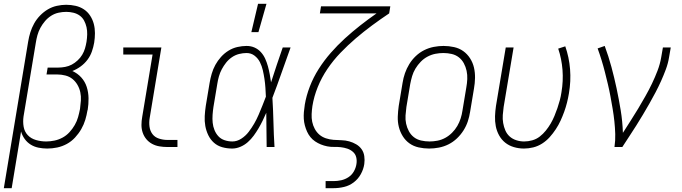

<svg xmlns="http://www.w3.org/2000/svg" viewBox="-43 -768 3563 1003"><path d="M-23 215 104 -550Q108 -575 115.5 -599Q123 -623 135.5 -645.5Q148 -668 166.5 -687Q185 -706 207 -719Q229 -732 254 -737.5Q279 -743 303 -743Q328 -743 352 -737.5Q376 -732 395.5 -719Q415 -706 428 -686Q441 -666 447 -643Q453 -620 453 -595Q453 -570 449 -545Q445 -522 437 -499Q429 -476 414 -456Q399 -436 378.5 -421Q358 -406 335 -397Q362 -385 381.5 -363.5Q401 -342 410 -314Q419 -286 419.5 -255Q420 -224 415 -193L414 -192Q410 -167 402.5 -142Q395 -117 381.5 -93.5Q368 -70 349 -49.5Q330 -29 306 -16Q282 -3 256 2.5Q230 8 204 8Q181 8 158.5 3.5Q136 -1 117.5 -12.5Q99 -24 86 -42Q73 -60 67 -81L18 215ZM198 -29Q219 -29 241 -33.5Q263 -38 283.5 -49Q304 -60 320 -77.5Q336 -95 347.5 -115Q359 -135 365 -156.5Q371 -178 375 -199Q378 -221 379.5 -243Q381 -265 376.5 -286Q372 -307 361.5 -325Q351 -343 335.5 -355.5Q320 -368 299 -373.5Q278 -379 256 -379H200L206 -415H262Q279 -415 297.5 -418.5Q316 -422 332 -430.5Q348 -439 362.5 -452.5Q377 -466 386.5 -482Q396 -498 401 -515Q406 -532 409 -550Q412 -569 412.5 -588.5Q413 -608 409 -626Q405 -644 396.5 -660Q388 -676 373.5 -686.5Q359 -697 340.5 -701.5Q322 -706 303 -706Q283 -706 262.5 -701.5Q242 -697 224 -685.5Q206 -674 192 -657.5Q178 -641 168 -622.5Q158 -604 152.5 -584Q147 -564 144 -544L80 -160Q76 -132 80.5 -106Q85 -80 102 -62Q119 -44 145 -36.5Q171 -29 198 -29Z M832 0Q810 0 789.5 -3.5Q769 -7 751.5 -16.5Q734 -26 721.5 -41Q709 -56 702.5 -75Q696 -94 696 -115Q696 -136 700 -158L754 -483H601V-520H800L739 -152Q735 -129 738 -106.5Q741 -84 753.5 -67.5Q766 -51 787.5 -44Q809 -37 831 -37H884V0Z M1170 8Q1143 8 1118 1Q1093 -6 1074.5 -22.5Q1056 -39 1045 -62Q1034 -85 1029.5 -110Q1025 -135 1026.5 -162Q1028 -189 1032 -215L1052 -335Q1056 -359 1063 -383Q1070 -407 1082 -429Q1094 -451 1111.5 -470.5Q1129 -490 1151 -503.5Q1173 -517 1197.5 -522.5Q1222 -528 1245 -528Q1268 -528 1287 -519.5Q1306 -511 1320 -495.5Q1334 -480 1342.5 -461Q1351 -442 1356.5 -422Q1362 -402 1366 -380.5Q1370 -359 1373 -338Q1388 -384 1403 -429.5Q1418 -475 1434 -520H1475Q1451 -454 1428 -388Q1405 -322 1380 -257Q1384 -193 1385.5 -128.5Q1387 -64 1391 0H1350Q1349 -45 1349 -89.5Q1349 -134 1348 -179Q1339 -158 1329 -137.5Q1319 -117 1307.5 -97.5Q1296 -78 1282.5 -59.5Q1269 -41 1251.5 -25.5Q1234 -10 1212.5 -1Q1191 8 1170 8ZM1171 -29Q1195 -29 1217.5 -43.5Q1240 -58 1256 -79Q1272 -100 1285 -122.5Q1298 -145 1308 -168.5Q1318 -192 1327.5 -215.5Q1337 -239 1346 -263Q1345 -286 1343.5 -309.5Q1342 -333 1338.5 -356Q1335 -379 1330 -401Q1325 -423 1315 -443Q1305 -463 1287 -477Q1269 -491 1245 -491Q1226 -491 1206 -486Q1186 -481 1168.5 -469Q1151 -457 1138 -440.5Q1125 -424 1115.5 -406Q1106 -388 1100.5 -368.5Q1095 -349 1092 -329L1072 -209Q1069 -189 1067.5 -168Q1066 -147 1068 -127Q1070 -107 1077.5 -88.5Q1085 -70 1098 -56Q1111 -42 1130.5 -35.5Q1150 -29 1171 -29ZM1270 -600 1305 -748H1349L1307 -600Z M1658 215V178H1700Q1720 178 1740 173.5Q1760 169 1777.5 157.5Q1795 146 1805.5 127.5Q1816 109 1819 89Q1822 71 1818 54Q1814 37 1801 25.5Q1788 14 1771.5 8.5Q1755 3 1737.5 1Q1720 -1 1702 -0.5Q1684 0 1666.5 -3.5Q1649 -7 1633 -13.5Q1617 -20 1603 -29.5Q1589 -39 1578.5 -52Q1568 -65 1561 -80.5Q1554 -96 1549.5 -113Q1545 -130 1544 -147.5Q1543 -165 1544.5 -183Q1546 -201 1549 -219V-220Q1557 -268 1575.5 -316Q1594 -364 1622 -408Q1650 -452 1685 -492Q1720 -532 1759 -567.5Q1798 -603 1839.5 -635.5Q1881 -668 1924 -698H1628L1634 -735H1996L1990 -698Q1945 -668 1901 -635.5Q1857 -603 1815.5 -567.5Q1774 -532 1736 -492.5Q1698 -453 1667.5 -408Q1637 -363 1617 -313.5Q1597 -264 1589 -214Q1586 -193 1585 -172Q1584 -151 1588 -131.5Q1592 -112 1601.5 -94.5Q1611 -77 1625.5 -64.5Q1640 -52 1659.5 -45.5Q1679 -39 1699.5 -37.5Q1720 -36 1741 -35.5Q1762 -35 1781.5 -29.5Q1801 -24 1818 -14Q1835 -4 1846 11.5Q1857 27 1860 47.5Q1863 68 1860 89Q1856 116 1842 141.5Q1828 167 1805 184.5Q1782 202 1754.5 208.5Q1727 215 1700 215Z M2199 8Q2171 8 2144 2Q2117 -4 2096 -19Q2075 -34 2061 -56.5Q2047 -79 2040.5 -105Q2034 -131 2035 -159Q2036 -187 2040 -215L2060 -335Q2064 -361 2072.5 -385.5Q2081 -410 2095 -433Q2109 -456 2129 -475Q2149 -494 2173 -506Q2197 -518 2223 -523Q2249 -528 2274 -528Q2302 -528 2329 -522Q2356 -516 2377 -501Q2398 -486 2412.5 -463.5Q2427 -441 2433 -415Q2439 -389 2438.5 -361Q2438 -333 2433 -305L2413 -185Q2409 -159 2401 -134.5Q2393 -110 2378.5 -87Q2364 -64 2344 -45Q2324 -26 2300 -14Q2276 -2 2250 3Q2224 8 2199 8ZM2201 -29Q2221 -29 2242 -33Q2263 -37 2282.5 -47.5Q2302 -58 2318.5 -74.5Q2335 -91 2346 -110Q2357 -129 2363.5 -149.5Q2370 -170 2373 -191L2393 -311Q2397 -333 2398 -355Q2399 -377 2394.5 -398Q2390 -419 2380 -437.5Q2370 -456 2354 -468.5Q2338 -481 2317 -486Q2296 -491 2273 -491Q2253 -491 2232 -487Q2211 -483 2191 -472.5Q2171 -462 2155 -445.5Q2139 -429 2127.5 -410Q2116 -391 2110 -370.5Q2104 -350 2100 -329L2080 -209Q2077 -187 2075.5 -165Q2074 -143 2078.5 -122Q2083 -101 2093 -82.5Q2103 -64 2119 -51.5Q2135 -39 2156.5 -34Q2178 -29 2201 -29Z M2694 8Q2667 8 2641.5 0.5Q2616 -7 2596.5 -22.5Q2577 -38 2564.5 -60.5Q2552 -83 2547 -108.5Q2542 -134 2543 -161Q2544 -188 2548 -215L2599 -520H2640L2588 -209Q2585 -188 2583.5 -167Q2582 -146 2585.5 -125.5Q2589 -105 2597 -86.5Q2605 -68 2619.5 -55Q2634 -42 2654 -35.5Q2674 -29 2695 -29Q2716 -29 2737.5 -35Q2759 -41 2776.5 -54.5Q2794 -68 2808.5 -86Q2823 -104 2834 -123Q2845 -142 2853.5 -162.5Q2862 -183 2869 -203.5Q2876 -224 2881.5 -244.5Q2887 -265 2890 -286Q2900 -345 2895.5 -403Q2891 -461 2873 -514L2910 -526Q2930 -469 2935 -406.5Q2940 -344 2929 -280Q2925 -256 2919 -232Q2913 -208 2904.5 -184.5Q2896 -161 2885.5 -138Q2875 -115 2860.5 -93Q2846 -71 2828.5 -51.5Q2811 -32 2789 -18Q2767 -4 2742.5 2Q2718 8 2694 8Z M3167 0Q3172 -34 3171 -67.5Q3170 -101 3166.5 -134Q3163 -167 3157.5 -199.5Q3152 -232 3146 -264.5Q3140 -297 3132.5 -328.5Q3125 -360 3117 -391.5Q3109 -423 3099.5 -454Q3090 -485 3079 -515L3116 -528Q3136 -474 3151 -418.5Q3166 -363 3178 -306.5Q3190 -250 3199.5 -192Q3209 -134 3211 -74Q3231 -106 3251.5 -137.5Q3272 -169 3291 -201Q3310 -233 3328.5 -265.5Q3347 -298 3363 -331.5Q3379 -365 3392 -399Q3405 -433 3411 -468L3420 -520H3461L3452 -468Q3447 -437 3435.5 -406Q3424 -375 3410.5 -345Q3397 -315 3381.5 -285.5Q3366 -256 3349.5 -227Q3333 -198 3316 -169.5Q3299 -141 3281 -112.5Q3263 -84 3244.5 -56Q3226 -28 3208 0Z"/></svg>

Font: Iosevka Curly Extralight
Style: Italic
Weight: 200
Italic angle: -9°
Monospace: yes
Designer: Belleve Invis
Foundry: Belleve Invis
Version: Version 22.1.2; ttfautohint (v1.8.4)